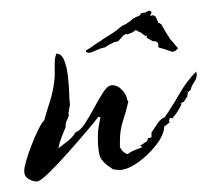

<svg xmlns="http://www.w3.org/2000/svg" viewBox="-20 -344 394 365"><path d="M50 1Q42 1 34 -4Q26 -9 26 -19Q26 -25 30 -39Q34 -53 40.5 -69.5Q47 -86 53.5 -99Q60 -112 64 -115Q69 -133 75 -151.5Q81 -170 83 -189Q84 -194 84 -200Q84 -206 84 -212Q84 -218 84 -224Q84 -230 85 -235L87 -242Q97 -242 102 -229.5Q107 -217 109 -200Q111 -183 111.5 -167.5Q112 -152 113 -145L110 -128L111 -126Q110 -121 107 -115Q104 -109 105 -103Q101 -93 97 -83Q93 -73 91 -62Q100 -69 109 -76Q118 -83 124 -93Q132 -95 141 -108.5Q150 -122 159 -139Q168 -156 176.5 -169Q185 -182 193 -182Q204 -182 212.5 -172.5Q221 -163 222 -154L224 -151Q220 -133 214 -115Q208 -97 208 -77V-64Q210 -60 214 -56Q218 -52 223 -51Q229 -56 236 -58.5Q243 -61 250 -64L249 -66L246 -67L248 -68L260 -76L261 -81L268 -83V-92Q273 -99 279 -108.5Q285 -118 293 -121Q307 -141 321 -165.5Q335 -190 353 -208Q353 -207 353.5 -205Q354 -203 354 -202Q354 -195 349.5 -188.5Q345 -182 343 -176V-174L338 -169L337 -171V-166L336 -162H337L329 -150L325 -149L326 -147H325L324 -148Q322 -148 325 -145Q321 -138 317.5 -132Q314 -126 309 -121V-119L303 -120L301 -114L303 -112L292 -103Q292 -88 276.5 -68Q261 -48 240.5 -34Q220 -20 205 -21L195 -22Q173 -36 169.5 -48Q166 -60 166 -85Q166 -94 167.5 -103Q169 -112 171 -121L167 -122Q162 -115 145.5 -95.5Q129 -76 109 -53.5Q89 -31 72.5 -15Q56 1 50 1ZM152 -244Q146 -243 144 -245.5Q142 -248 145 -249Q152 -253 158 -257.5Q164 -262 171 -266Q173 -268 184.5 -275Q196 -282 201 -286L212 -295H213L216 -297Q218 -297 219 -298L229 -305V-306H230L235 -310L236 -309L237 -310Q237 -312 240 -312L244 -314Q245 -314 247 -316Q247 -319 249 -319Q252 -320 256 -320Q265 -326 267 -322Q269 -321 267 -317.5Q265 -314 266 -314L271 -315Q272 -315 273 -314.5Q274 -314 273 -314L274 -313L275 -314L281 -301Q281 -300 284 -300L285 -298L286 -299L291 -290Q293 -286 298 -278.5Q303 -271 304 -269Q308 -265 311 -261Q314 -257 318 -253V-252Q318 -251 314 -248Q310 -245 306 -246Q292 -251 281 -254Q281 -256 281 -259.5Q281 -263 278 -264Q277 -266 274.5 -265.5Q272 -265 270 -266L259 -272V-277Q256 -274 256 -276L250 -280Q249 -282 248 -282Q247 -282 245 -283L238 -287Q236 -285 231 -282L223 -279Q221 -277 221 -280L215 -277L205 -266Q204 -265 200 -264.5Q196 -264 194 -262Q191 -261 186.5 -258.5Q182 -256 180 -254Q173 -253 165.5 -249.5Q158 -246 152 -244Z"/></svg>

Font: Kolker Brush
Style: Regular
Weight: 400
Designer: Robert E. Leuschke
Foundry: Robert E. Leuschke
Version: Version 1.010; ttfautohint (v1.8.3)